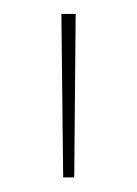

<svg xmlns="http://www.w3.org/2000/svg" viewBox="-20 -684 192 269"><path d="M86 -664.5 84 -435.5H68.5L66 -664.5Z"/></svg>

Font: Anek Malayalam Medium Thin
Style: Regular
Weight: 250
Version: Version 1.003